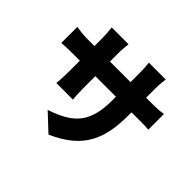

<svg xmlns="http://www.w3.org/2000/svg" viewBox="-193 -1059 1385 1385"><g transform="rotate(45 500.0 -366.5)"><path d="M52 -624V-460C81 -462 111 -464 165 -464H237V-343C237 -294 234 -255 231 -230H400C398 -255 395 -294 395 -343V-464H605V-428C605 -202 524 -115 324 -49L454 73C703 -36 764 -195 764 -432V-464H818C875 -464 910 -464 938 -461V-621C903 -615 875 -613 817 -613H764V-707C764 -748 768 -780 771 -806H599C603 -781 605 -748 605 -707V-613H395V-695C395 -738 399 -772 402 -796H230C234 -761 237 -729 237 -696V-613H165C111 -613 75 -620 52 -624Z"/></g></svg>

Font: Noto Sans CJK TC Black
Style: Regular
Weight: 900
Designer: Ryoko NISHIZUKA 西塚涼子 (kana, bopomofo & ideographs); Paul D. Hunt (Latin, Greek & Cyrillic); Sandoll Communications 산돌커뮤니
Foundry: Adobe
Version: Version 2.004;hotconv 1.0.118;makeotfexe 2.5.65603